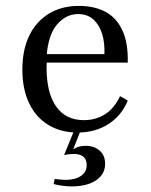

<svg xmlns="http://www.w3.org/2000/svg" viewBox="-20 -447 521 664"><path d="M248.4 11.3Q190.3 11.3 147.2 -14.9Q104 -41.1 80.6 -90.3Q57.3 -139.5 57.3 -206.5Q57.3 -274.2 81 -323.4Q104.8 -372.6 148.8 -399.6Q192.7 -426.6 253.2 -426.6Q305.6 -426.6 344 -406.5Q382.3 -386.3 402.8 -343.1Q423.4 -300 421.8 -230.6H108.9L108.1 -259.7H341.1Q342.7 -299.2 333.1 -330.2Q323.4 -361.3 302.8 -379.8Q282.3 -398.4 250 -398.4Q208.9 -398.4 177.8 -362.9Q146.8 -327.4 141.1 -252.4L142.7 -250.8Q141.9 -241.9 141.5 -232.3Q141.1 -222.6 141.1 -212.1Q141.1 -125.8 174.2 -78.6Q207.3 -31.5 270.2 -31.5Q310.5 -31.5 342.7 -51.6Q375 -71.8 395.2 -114.5L421.8 -99.2Q400.8 -47.6 355.2 -18.1Q309.7 11.3 248.4 11.3ZM228.2 197.6Q211.3 197.6 194.4 195.2Q177.4 192.7 165.3 189.5L169.4 171.8Q175.8 172.6 186.7 173.8Q197.6 175 207.3 175Q240.3 175 260.1 161.3Q279.8 147.6 279.8 124.2Q279.8 104 268.1 94.8Q256.5 85.5 236.3 85.5Q225.8 85.5 216.1 86.7Q206.5 87.9 201.6 89.5L237.1 2.4H259.7L233.1 69.4Q242.7 62.9 253.2 60.1Q263.7 57.3 276.6 57.3Q305.6 57.3 324.6 73.8Q343.5 90.3 343.5 119.4Q343.5 155.6 312.1 176.6Q280.6 197.6 228.2 197.6Z"/></svg>

Font: Playfair 5pt SemiExpanded Light
Style: Regular
Weight: 400
Version: Version 2.203